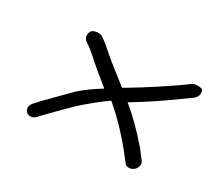

<svg xmlns="http://www.w3.org/2000/svg" viewBox="-88 -667 770 700"><g transform="rotate(30 297.0 -317.0)"><path d="M173.2 -501C158.6 -506.4 140.9 -501.6 133 -494.8C124.4 -482.2 124.2 -464.1 136.9 -454.6L148.7 -446.5C155.2 -442.5 166.1 -433.9 181.1 -420.6C206.6 -396.9 245.9 -364.4 279.4 -337.9C250.4 -320.5 219.3 -298.7 193.2 -275.3C163.1 -244.4 140.1 -221.2 124.4 -205.6C108.5 -189.8 97.2 -178.2 90.3 -170.4L80.6 -159.4C67.6 -145.2 71 -128.3 80.4 -120.7C89.6 -113.2 106.7 -112.5 119.5 -126.6L129.1 -137.4C154.9 -164.3 185.5 -194.8 219.8 -229C259.4 -264.4 293.2 -291.7 323.6 -312.7C365.5 -277 410.2 -232.3 453.5 -178.5L482.6 -141.5C492.5 -128.4 510.5 -131.2 521.4 -140.1C532 -148.8 538.6 -165.5 528.9 -178.4L499.8 -216.5C455.6 -267.6 415.6 -306.8 378.1 -337.2C445 -377.2 495.3 -412.3 548.1 -450.5L579.1 -472.6C595.1 -484.7 596.6 -503.3 589.3 -514C581.3 -518 564.9 -519.4 551 -515L520.7 -492.9C468.1 -456.1 400.8 -412.3 349.3 -382C343 -378.4 339.8 -376.5 334 -373C299.1 -400.3 250.1 -437.7 221.2 -463.5C205.5 -477.6 193.7 -487.3 185 -493Z"/></g></svg>

Font: MewTooHand
Style: BdIta
Weight: 400
Designer: Mew Too, Robert Jablonski
Version: Version 0.77